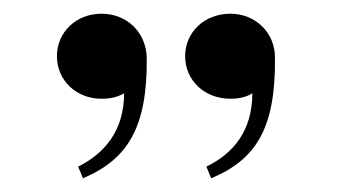

<svg xmlns="http://www.w3.org/2000/svg" viewBox="-20 -735 499 280"><path d="M281 -492 288 -475C355 -503 382 -550 381 -651C381 -688 352 -715 316 -715C278 -715 250 -688 250 -653C250 -618 278 -591 316 -591C327 -591 339 -593 348 -599C348 -544 320 -511 281 -492ZM94 -492 101 -475C167 -503 195 -550 194 -651C193 -688 165 -715 128 -715C91 -715 63 -688 63 -653C63 -618 91 -591 128 -591C140 -591 151 -593 161 -599C161 -544 132 -511 94 -492Z"/></svg>

Font: Sprat Medium
Style: Regular
Weight: 500
Designer: Ethan Nakache
Foundry: Collletttivo
Version: Version 2.000;Glyphs 3.2 (3217)